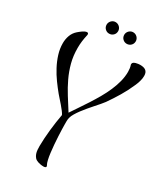

<svg xmlns="http://www.w3.org/2000/svg" viewBox="-238 -908 1005 1171"><g transform="rotate(30 265.0 -322.5)"><path d="M529.8 -616.2Q529.8 -597.2 523.7 -576.9Q517.6 -556.6 509.8 -540Q489.3 -492.7 463.1 -449Q437 -405.3 407.2 -362.8Q399.4 -352.1 386.5 -337.2Q373.5 -322.3 358.4 -305.2Q343.3 -288.1 327.6 -269.5Q312 -251 298.3 -232.7Q284.7 -214.4 274.7 -197.5Q264.6 -180.7 261.2 -167Q257.8 -154.8 257.8 -141.6Q257.8 -128.4 257.8 -117.2Q257.8 -105.5 258.5 -83.7Q259.3 -62 260.5 -35.4Q261.7 -8.8 264.2 20Q266.6 48.8 269.8 74.7Q272.9 100.6 277.6 120.8Q282.2 141.1 288.1 150.9Q289.1 152.8 290 154.8Q291 156.7 291 159.2Q291 162.6 288.8 164.6Q286.6 166.5 283.7 167.5Q280.8 168.5 277.8 168.7Q274.9 168.9 272.9 168.9Q262.2 168.9 252.2 167Q242.2 165 232.9 162.1Q218.3 157.2 210 147.5Q201.7 137.7 197.3 125.2Q192.9 112.8 191.9 98.9Q190.9 85 190.9 71.8Q190.9 46.9 192.9 17.1Q194.8 -12.7 198 -43.2Q201.2 -73.7 205.6 -103.5Q210 -133.3 214.8 -159.2Q210.9 -168 200.4 -181.9Q189.9 -195.8 177 -210.7Q164.1 -225.6 151.9 -239.3Q139.6 -252.9 132.8 -261.2Q109.4 -289.6 85.7 -322.3Q62 -355 43 -390.9Q23.9 -426.8 12 -464.8Q0 -502.9 0 -542Q0 -570.8 9.5 -596.7Q19 -622.6 40 -641.1Q44.4 -645 51.3 -650.6Q58.1 -656.2 65.7 -661.4Q73.2 -666.5 81.1 -670.2Q88.9 -673.8 95.2 -673.8Q105 -673.8 105 -663.1Q105 -661.6 105 -659.7Q105 -657.7 104 -655.8Q98.6 -632.3 95.7 -609.4Q92.8 -586.4 92.8 -562Q92.8 -506.3 105.5 -458.5Q118.2 -410.6 139.2 -366.2Q160.2 -321.8 187 -279.1Q213.9 -236.3 242.2 -191.9Q260.3 -219.2 281.2 -250Q302.2 -280.8 323.2 -313.5Q344.2 -346.2 364 -380.6Q383.8 -415 398.9 -450Q414.1 -484.9 423.1 -519.8Q432.1 -554.7 432.1 -588.9Q432.1 -601.6 430.4 -613.3Q428.7 -625 424.8 -636.2V-640.1Q424.8 -647.5 430.9 -651.9Q437 -656.2 445.1 -658.7Q453.1 -661.1 461.7 -662.1Q470.2 -663.1 475.1 -663.1Q487.3 -663.1 497.3 -660.9Q507.3 -658.7 514.6 -653.3Q522 -647.9 525.9 -638.9Q529.8 -629.9 529.8 -616.2ZM255.9 -773.9Q255.9 -755.9 243.9 -744.4Q231.9 -732.9 214.8 -732.9Q198.7 -732.9 186.8 -744.4Q174.8 -755.9 174.8 -773.9Q174.8 -781.7 178 -789.1Q181.2 -796.4 186.8 -802Q192.4 -807.6 199.5 -810.8Q206.5 -814 214.8 -814Q223.6 -814 231 -810.8Q238.3 -807.6 243.9 -802Q249.5 -796.4 252.7 -789.1Q255.9 -781.7 255.9 -773.9ZM379.9 -773.9Q379.9 -755.9 367.9 -744.4Q356 -732.9 338.9 -732.9Q322.8 -732.9 310.8 -744.4Q298.8 -755.9 298.8 -773.9Q298.8 -781.7 302 -789.1Q305.2 -796.4 310.8 -802Q316.4 -807.6 323.5 -810.8Q330.6 -814 338.9 -814Q347.7 -814 355 -810.8Q362.3 -807.6 367.9 -802Q373.5 -796.4 376.7 -789.1Q379.9 -781.7 379.9 -773.9Z"/></g></svg>

Font: Montez
Style: Regular
Weight: 400
Designer: Astigmatic (AOETI)
Foundry: Astigmatic (AOETI)
Version: Version 1.000